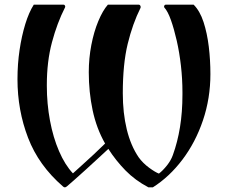

<svg xmlns="http://www.w3.org/2000/svg" viewBox="-20 -790 978 824"><path d="M636 14H617Q560 -16 518.5 -58.5Q477 -101 445 -151Q426 -133 399 -108.5Q372 -84 345.5 -59.5Q319 -35 297.5 -16.5Q276 2 267 10Q265 11 263 12.5Q261 14 258 14Q254 14 250 10Q146 -80 100.5 -198.5Q55 -317 55 -450Q55 -515 64 -575.5Q73 -636 88.5 -686.5Q104 -737 125 -770H253Q257 -770 259 -765.5Q261 -761 259 -758Q225 -691 203 -608.5Q181 -526 181 -426V-421Q181 -345 194.5 -272.5Q208 -200 233.5 -141Q259 -82 293 -46Q305 -57 329.5 -79Q354 -101 382 -127Q410 -153 431 -174Q394 -239 377.5 -317Q361 -395 361 -480Q361 -540 372 -597Q383 -654 402 -699.5Q421 -745 443 -770H575Q580 -770 582.5 -765Q585 -760 583 -756Q549 -688 528 -601.5Q507 -515 507 -390Q507 -305 524 -235Q541 -165 575 -115Q593 -90 619.5 -70.5Q646 -51 662 -45Q679 -58 696.5 -80Q714 -102 722 -125Q742 -180 752.5 -244.5Q763 -309 763 -384V-395Q763 -451 756.5 -508Q750 -565 738.5 -615.5Q727 -666 713.5 -704Q700 -742 685 -758Q683 -761 685 -765.5Q687 -770 691 -770H811Q838 -743 853.5 -695.5Q869 -648 876 -590Q883 -532 883 -472Q883 -368 851 -273.5Q819 -179 763 -105Q707 -31 636 14Z"/></svg>

Font: Ponomar
Style: Regular
Weight: 400
Version: Version 1.301; ttfautohint (v1.8.4.7-5d5b)